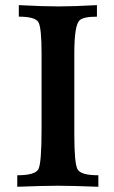

<svg xmlns="http://www.w3.org/2000/svg" viewBox="-20 -713 436 733"><path d="M355.5 0Q251.5 -3.9 200.7 -3.9Q151.9 -3.9 45.9 0V-43.9Q115.2 -43.9 127 -67.9Q138.7 -91.8 138.7 -220.7V-508.8Q138.7 -606 127 -627.7Q115.2 -649.4 51.8 -649.4V-693.4Q145.5 -688.5 203.6 -688.5Q260.7 -688.5 350.1 -693.4V-649.4Q296.4 -649.4 282.7 -634.3Q263.7 -613.8 263.7 -509.3V-199.2Q263.7 -89.8 275.9 -66.9Q288.1 -43.9 355.5 -43.9Z"/></svg>

Font: Kelvinch
Style: Bold
Weight: 700
Designer: Paul James Miller
Foundry: High-Logic / Made with FontCreator
Version: Version 3.501;March 28, 2021;FontCreator 13.0.0.2683 64-bit